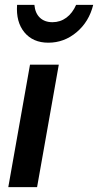

<svg xmlns="http://www.w3.org/2000/svg" viewBox="-20 -767 402 787"><path d="M221 -502H103L14 0H132ZM195 -676Q163 -676 143.5 -694.5Q124 -713 121 -747H50Q45 -677 80 -634.5Q115 -592 178 -592Q243 -592 294 -635Q345 -678 362 -747H292Q277 -713 252 -694.5Q227 -676 195 -676Z"/></svg>

Font: Geom Medium
Style: Italic
Weight: 500
Italic angle: -10°
Version: Version 1.102